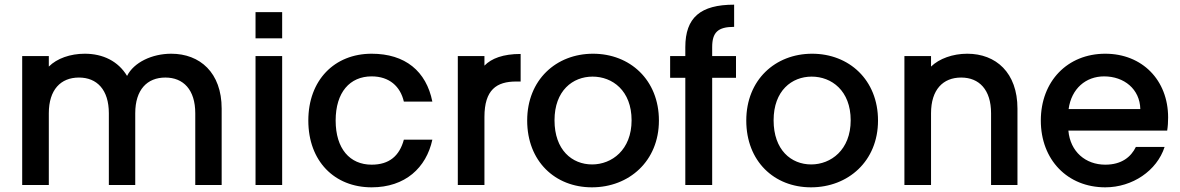

<svg xmlns="http://www.w3.org/2000/svg" viewBox="-20 -792 5051 822"><path d="M75 -552V0H189V-307C189 -408 240 -460 318 -460C395 -460 446 -408 446 -307V0H559V-307C559 -408 610 -460 688 -460C765 -460 816 -408 816 -307V0H929V-327C929 -481 836 -562 713 -562C631 -562 553 -525 524 -467C486 -530 421 -562 343 -562C281 -562 224 -542 189 -507V-552Z M1074 -552V0H1188V-552ZM1074 -628H1188V-740H1074Z M1571 -562C1412 -562 1300 -449 1300 -276C1300 -102 1412 10 1571 10C1715 10 1805 -74 1831 -194H1709C1690 -124 1646 -87 1571 -87C1478 -87 1417 -155 1417 -276C1417 -397 1478 -465 1571 -465C1647 -465 1694 -422 1709 -357H1831C1805 -487 1715 -562 1571 -562Z M1940 -552V0H2054V-291C2054 -408 2106 -443 2190 -443H2209V-561C2134 -561 2084 -542 2054 -511V-552Z M2514 10C2673 10 2801 -102 2801 -276C2801 -450 2677 -562 2519 -562C2361 -562 2237 -450 2237 -276C2237 -102 2356 10 2514 10ZM2354 -277C2354 -404 2432 -464 2517 -464C2602 -464 2684 -404 2684 -277C2684 -150 2599 -88 2515 -88C2429 -88 2354 -150 2354 -277Z M2914 -590V-552H2849V-459H2914V0H3029V-459H3131V-552H3029V-590C3029 -653 3053 -677 3123 -677V-772C2979 -772 2914 -717 2914 -590Z M3452 10C3611 10 3739 -102 3739 -276C3739 -450 3615 -562 3457 -562C3299 -562 3175 -450 3175 -276C3175 -102 3294 10 3452 10ZM3292 -277C3292 -404 3370 -464 3455 -464C3540 -464 3622 -404 3622 -277C3622 -150 3537 -88 3453 -88C3367 -88 3292 -150 3292 -277Z M3852 -552V0H3966V-307C3966 -408 4017 -460 4095 -460C4172 -460 4223 -408 4223 -307V0H4336V-327C4336 -481 4244 -562 4121 -562C4059 -562 4001 -541 3966 -507V-552Z M4862 -325H4555C4567 -413 4629 -465 4707 -465C4792 -465 4860 -411 4862 -325ZM4436 -276C4436 -108 4550 10 4712 10C4828 10 4933 -61 4966 -163H4843C4822 -120 4782 -87 4712 -87C4628 -87 4562 -142 4554 -233H4977C4980 -252 4981 -270 4981 -289C4981 -449 4870 -562 4712 -562C4550 -562 4436 -444 4436 -276Z"/></svg>

Font: Malmofest Medium
Style: Regular
Weight: 500
Designer: Jonny Pinhorn (Poppins), Kolossal
Version: Version 1.004;Glyphs 3.1.2 (3151)